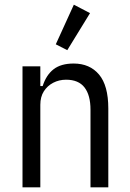

<svg xmlns="http://www.w3.org/2000/svg" viewBox="-20 -799 553 819"><path d="M152 0H76V-516H152V-432H162Q177 -479 208.5 -503.5Q240 -528 294 -528Q363 -528 402.5 -481Q442 -434 442 -336V0H366V-331Q366 -393 340.5 -426Q315 -459 262 -459Q232 -459 207 -446Q182 -433 167 -409.5Q152 -386 152 -352ZM364 -743 267 -585 218 -610 295 -779Z"/></svg>

Font: IBM Plex Sans Condensed
Style: Regular
Weight: 400
Width: 3
Designer: Mike Abbink, Paul van der Laan, Pieter van Rosmalen
Foundry: Bold Monday
Version: Version 3.201